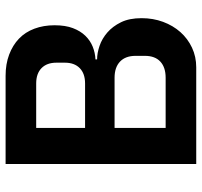

<svg xmlns="http://www.w3.org/2000/svg" viewBox="-38 -700 738 703"><g transform="rotate(-90 331.5 -349.0)"><path d="M82 -698H405Q448 -698 482.5 -685Q517 -672 541 -649Q565 -626 577.5 -592.5Q590 -559 590 -519Q590 -479 579.5 -451.5Q569 -424 551.5 -406Q534 -388 511.5 -379Q489 -370 465 -369V-363Q488 -363 514.5 -354Q541 -345 563.5 -325.5Q586 -306 601 -275.5Q616 -245 616 -200Q616 -158 602.5 -121.5Q589 -85 565 -58Q541 -31 508 -15.5Q475 0 436 0H82ZM214 -112H398Q436 -112 457 -131.5Q478 -151 478 -188V-222Q478 -259 457 -279Q436 -299 398 -299H214ZM214 -407H377Q413 -407 433 -426.5Q453 -446 453 -481V-512Q453 -547 433 -566.5Q413 -586 377 -586H214Z"/></g></svg>

Font: IBM Plex Sans Thai Looped SemiBold
Style: Regular
Weight: 600
Designer: Mike Abbink, Paul van der Laan, Pieter van Rosmalen, Ben Mitchell, Mark Frömberg
Foundry: Bold Monday
Version: Version 1.1